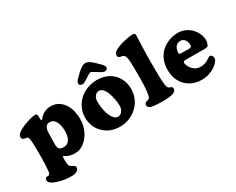

<svg xmlns="http://www.w3.org/2000/svg" viewBox="-114 -1197 2314 1881"><g transform="rotate(-30 1043.5 -256.0)"><path d="M91.3 -119.1V-170.4Q91.3 -273.4 86.7 -308.3Q82 -343.3 67.9 -348.6Q59.6 -352.1 48.8 -352.5Q38.1 -353 31.7 -355.5Q12.7 -362.3 12.7 -385.7Q12.7 -408.7 35.2 -425.8Q68.8 -453.1 138.7 -478.3Q208.5 -503.4 243.7 -503.4Q269 -503.4 269 -480V-451.2Q269 -440.4 271 -433.3Q272.9 -426.3 277.8 -426.8Q280.3 -426.8 282.7 -429Q285.2 -431.2 290.3 -437.5Q295.4 -443.8 299.3 -448.2Q318.8 -471.7 351.8 -486.1Q384.8 -500.5 419.4 -500.5Q480 -500.5 523.7 -465.1Q567.4 -429.7 588.4 -372.6Q609.4 -315.4 609.4 -244.6Q609.4 -179.2 582 -118.7Q554.7 -58.1 506.1 -19.5Q457.5 19 401.9 19Q338.9 19 301.8 -5.4Q286.6 -15.6 281.7 -15.6Q275.4 -15.6 275.4 11.2Q275.4 66.9 281.7 84.5Q287.1 99.1 303.2 107.9Q307.1 110.4 326.7 120.6Q341.8 127 341.8 146.5Q341.8 169.4 318.4 182.9Q294.9 196.3 259.8 196.3Q179.2 196.3 118.2 176.8Q68.4 162.6 45.4 146.2Q22.5 129.9 22.5 108.4Q22.5 84.5 38.1 79.1Q43.5 77.6 52 78.6Q60.5 79.6 64.9 77.6Q79.6 72.8 84 42Q91.3 -19.5 91.3 -119.1ZM332.5 -88.9Q376 -88.9 398.7 -123.3Q421.4 -157.7 421.4 -219.7Q421.4 -287.6 398.4 -329.1Q375.5 -370.6 333 -370.6Q304.7 -370.6 289.1 -348.6Q273.4 -326.7 272.9 -285.6L270 -158.2Q269.5 -119.6 283.4 -104.2Q297.4 -88.9 332.5 -88.9Z M867.7 -563Q835 -542 823.2 -536.1Q811.5 -530.3 799.8 -530.3Q784.2 -530.3 774.4 -537.4Q764.6 -544.4 764.6 -555.7Q764.6 -574.7 785.2 -597.7L836.4 -647.5Q868.7 -675.8 886.5 -686.5Q904.3 -697.3 924.8 -697.3Q943.4 -697.3 961.2 -687.5Q979 -677.7 1003.4 -656.7L1056.2 -606Q1066.4 -594.7 1071 -589.1Q1075.7 -583.5 1080.3 -574Q1085 -564.5 1085 -555.7Q1085 -544.4 1075 -537.4Q1064.9 -530.3 1049.3 -530.3Q1038.1 -530.3 1026.6 -536.1Q1015.1 -542 981.4 -563Q976.1 -566.4 965.3 -573.2Q954.6 -580.1 950 -583Q945.3 -585.9 938 -589.4Q930.7 -592.8 924.8 -594.2Q918.5 -592.8 911.1 -589.4Q903.8 -585.9 899.2 -583Q894.5 -580.1 883.8 -573.2Q873 -566.4 867.7 -563ZM657.2 -235.8Q657.2 -288.6 678.7 -336.4Q700.2 -384.3 737.3 -419.7Q774.4 -455.1 827.6 -476.1Q880.9 -497.1 941.9 -497.1Q1011.7 -497.1 1067.9 -467.5Q1124 -438 1156.7 -381.8Q1189.5 -325.7 1189.5 -252.9Q1189.5 -179.7 1152.6 -118.4Q1115.7 -57.1 1051.8 -21.7Q987.8 13.7 911.1 13.7Q802.2 13.7 729.7 -56.4Q657.2 -126.5 657.2 -235.8ZM940.9 -80.6Q970.2 -80.6 989.7 -105.5Q1009.3 -130.4 1009.3 -165.5Q1009.3 -199.2 1002.4 -237.8Q995.6 -276.4 983.4 -312Q971.2 -347.7 950.7 -371.1Q930.2 -394.5 905.8 -394.5Q877.4 -394.5 858.4 -370.6Q839.4 -346.7 839.4 -309.6Q839.4 -259.8 850.6 -208.3Q861.8 -156.7 886 -118.7Q910.2 -80.6 940.9 -80.6Z M1316.9 -295.4V-418.5Q1316.9 -494.6 1309.8 -528.6Q1302.7 -562.5 1284.2 -571.3Q1277.3 -574.2 1271.2 -575.4Q1265.1 -576.7 1259.3 -577.1Q1253.4 -577.6 1250.5 -578.1Q1229 -584.5 1229 -606.9Q1229 -623 1236.1 -633.1Q1243.2 -643.1 1259.8 -652.8Q1299.3 -676.8 1362.1 -692.4Q1424.8 -708 1467.3 -708Q1481.4 -708 1488 -703.1Q1494.6 -698.2 1494.6 -684.6Q1494.6 -663.1 1490.7 -575.7Q1486.8 -488.3 1486.8 -425.8V-301.8Q1486.8 -136.2 1499.5 -101.1Q1504.4 -85.9 1517.6 -79.6Q1519.5 -78.6 1528.6 -75.2Q1537.6 -71.8 1541.5 -69.3Q1551.8 -62.5 1551.8 -46.4Q1551.8 -20 1517.6 -6.3Q1483.4 7.3 1402.3 7.3Q1312 7.3 1273.4 -2.7Q1234.9 -12.7 1234.9 -39.6Q1234.9 -61.5 1252.4 -68.8Q1256.8 -70.8 1266.1 -73.2Q1275.4 -75.7 1278.8 -77.1Q1295.9 -84 1300.8 -101.6Q1316.9 -160.2 1316.9 -295.4Z M1857.4 -500.5Q1901.9 -500.5 1941.2 -482.4Q1980.5 -464.4 2006.8 -435.8Q2033.2 -407.2 2048.3 -372.1Q2063.5 -336.9 2063.5 -302.7Q2063.5 -286.1 2058.6 -269Q2053.7 -252 2049.8 -245.1Q2044.9 -237.8 2036.4 -234.9Q2027.8 -231.9 2004.4 -231.9L1793.9 -232.9Q1778.3 -232.9 1772 -229Q1765.6 -225.1 1765.6 -215.8Q1765.6 -203.1 1770 -190.4Q1783.2 -152.3 1814.7 -126Q1846.2 -99.6 1889.6 -99.6Q1913.1 -99.6 1936 -106.9Q1959 -114.3 1972.7 -123.3Q1986.3 -132.3 1998.8 -139.6Q2011.2 -147 2016.6 -147Q2028.8 -147 2038.3 -135.3Q2047.9 -123.5 2047.9 -105.5Q2047.9 -88.9 2030.5 -67.9Q2013.2 -46.9 1985.6 -28.1Q1958 -9.3 1918.5 3.7Q1878.9 16.6 1838.9 16.6Q1727.5 16.6 1659.2 -52.7Q1590.8 -122.1 1590.8 -237.8Q1590.8 -298.8 1613.3 -349.6Q1635.7 -400.4 1673.3 -432.6Q1710.9 -464.8 1758.5 -482.7Q1806.2 -500.5 1857.4 -500.5ZM1876.5 -309.6Q1891.1 -309.6 1899.2 -315.7Q1907.2 -321.8 1907.2 -333Q1907.2 -370.6 1889.2 -395.3Q1871.1 -419.9 1839.4 -419.9Q1791 -419.9 1771 -365.7Q1765.1 -347.2 1765.1 -324.2Q1765.1 -315.9 1772.9 -313.2Q1780.8 -310.5 1797.9 -310.5Z"/></g></svg>

Font: Cooper* ExtraBold
Style: Regular
Weight: 800
Designer: Owen Earl
Foundry: indestructible type*
Version: Version 0.001